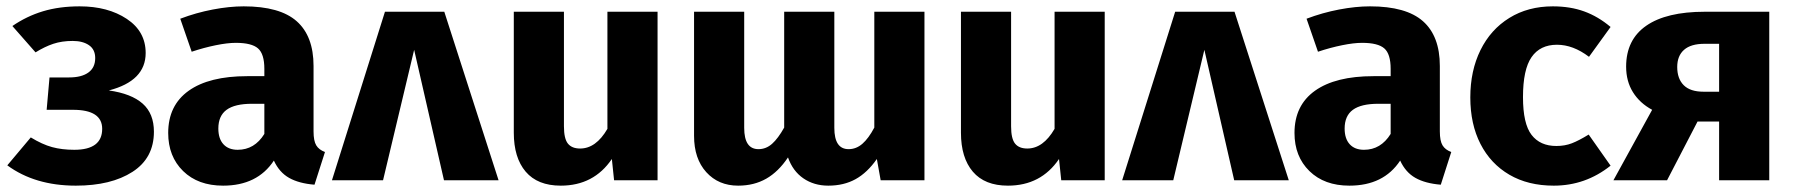

<svg xmlns="http://www.w3.org/2000/svg" viewBox="-20 -568 5655 605"><path d="M439 -401Q439 -313 323 -283Q394 -273 429.5 -241.5Q465 -210 465 -153Q465 -70 397.5 -26.5Q330 17 219 17Q90 17 3 -47L77 -135Q113 -113 144 -104.5Q175 -96 214 -96Q302 -96 302 -162Q302 -222 210 -222H127L136 -324H198Q237 -324 258.5 -339.5Q280 -355 280 -385Q280 -412 260.5 -425.5Q241 -439 209 -439Q175 -439 148 -430Q121 -421 92 -403L19 -486Q64 -517 115.5 -532.5Q167 -548 231 -548Q320 -548 379.5 -508.5Q439 -469 439 -401Z M1004 -89 971 14Q922 10 891 -7.5Q860 -25 843 -62Q791 17 683 17Q604 17 557 -29Q510 -75 510 -149Q510 -236 574.5 -282Q639 -328 759 -328H813V-351Q813 -398 793 -415.5Q773 -433 723 -433Q697 -433 660 -425.5Q623 -418 584 -405L548 -509Q598 -528 650.5 -538Q703 -548 748 -548Q862 -548 915 -501Q968 -454 968 -360V-154Q968 -124 976.5 -110Q985 -96 1004 -89ZM813 -146V-241H774Q720 -241 694 -222Q668 -203 668 -163Q668 -131 684 -113.5Q700 -96 729 -96Q782 -96 813 -146Z M1380 -531 1551 0H1379L1285 -411L1187 0H1026L1193 -531Z M1915 0 1908 -67Q1851 17 1747 17Q1674 17 1636.5 -27Q1599 -71 1599 -150V-531H1757V-170Q1757 -131 1769.5 -115.5Q1782 -100 1808 -100Q1858 -100 1894 -162V-531H2052V0Z M2893 -531V0H2755L2743 -67Q2713 -24 2676 -3.5Q2639 17 2590 17Q2545 17 2511.5 -6Q2478 -29 2463 -72Q2433 -27 2394.5 -5Q2356 17 2306 17Q2244 17 2205.5 -25.5Q2167 -68 2167 -140V-531H2325V-165Q2325 -98 2370 -98Q2394 -98 2413 -115Q2432 -132 2451 -166V-531H2609V-165Q2609 -98 2654 -98Q2678 -98 2697.5 -115Q2717 -132 2735 -166V-531Z M3324 0 3317 -67Q3260 17 3156 17Q3083 17 3045.5 -27Q3008 -71 3008 -150V-531H3166V-170Q3166 -131 3178.5 -115.5Q3191 -100 3217 -100Q3267 -100 3303 -162V-531H3461V0Z M3870 -531 4041 0H3869L3775 -411L3677 0H3516L3683 -531Z M4553 -89 4520 14Q4471 10 4440 -7.5Q4409 -25 4392 -62Q4340 17 4232 17Q4153 17 4106 -29Q4059 -75 4059 -149Q4059 -236 4123.5 -282Q4188 -328 4308 -328H4362V-351Q4362 -398 4342 -415.5Q4322 -433 4272 -433Q4246 -433 4209 -425.5Q4172 -418 4133 -405L4097 -509Q4147 -528 4199.5 -538Q4252 -548 4297 -548Q4411 -548 4464 -501Q4517 -454 4517 -360V-154Q4517 -124 4525.5 -110Q4534 -96 4553 -89ZM4362 -146V-241H4323Q4269 -241 4243 -222Q4217 -203 4217 -163Q4217 -131 4233 -113.5Q4249 -96 4278 -96Q4331 -96 4362 -146Z M5055 -483 4987 -389Q4937 -427 4886 -427Q4833 -427 4806 -388Q4779 -349 4779 -262Q4779 -178 4806 -143Q4833 -108 4884 -108Q4911 -108 4933 -116.5Q4955 -125 4986 -144L5055 -46Q4976 17 4876 17Q4795 17 4736 -17.5Q4677 -52 4645 -114.5Q4613 -177 4613 -261Q4613 -345 4645 -410Q4677 -475 4736 -511.5Q4795 -548 4873 -548Q4928 -548 4972 -532Q5016 -516 5055 -483Z M5555 -531V0H5397V-185H5329L5233 0H5064L5186 -222Q5147 -243 5125.5 -277.5Q5104 -312 5104 -358Q5104 -443 5167.5 -487Q5231 -531 5352 -531ZM5397 -279V-430H5351Q5308 -430 5286.5 -411Q5265 -392 5265 -357Q5265 -320 5285.5 -299.5Q5306 -279 5348 -279Z"/></svg>

Font: Fira Sans BGR
Style: Bold
Weight: 700
Designer: bBox Type GmbH & Carrois Corporate GbR & Edenspiekermann AG
Foundry: bBox Type GmbH & Carrois Corporate GbR & Edenspiekermann AG
Version: Version 4.301